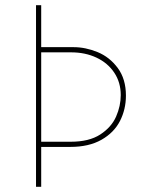

<svg xmlns="http://www.w3.org/2000/svg" viewBox="-20 -721 570 741"><path d="M466 -352Q466 -299 443 -254Q420 -209 371.5 -181.5Q323 -154 251 -154H139V0H119V-701H139V-539H264Q310 -539 356.5 -520Q403 -501 434.5 -458.5Q466 -416 466 -352ZM446 -354Q446 -403 421 -440.5Q396 -478 352.5 -498.5Q309 -519 254 -519H139V-174H253Q324 -174 367 -202Q410 -230 428 -271Q446 -312 446 -354Z"/></svg>

Font: Josefin Sans Thin
Style: Regular
Weight: 250
Designer: Santiago Orozco
Foundry: Typemade
Version: Version 2.000